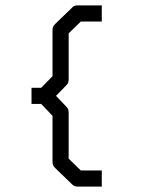

<svg xmlns="http://www.w3.org/2000/svg" viewBox="-20 -693 532 713"><path d="M358 -673V-613H280L235 -569V-398Q235 -385 227 -377L188 -337L227 -296Q235 -288 235 -275V-104L280 -60H358V0H268Q256 0 247 -9L184 -70Q175 -79 175 -92V-263L133 -307H97V-367H133L175 -410V-582Q175 -594 184 -603L247 -664Q254 -673 268 -673Z"/></svg>

Font: IBM 3270 Semi-Condensed
Style: Condensed
Weight: 400
Monospace: yes
Version: Version 2.3.1